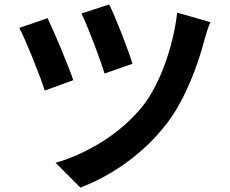

<svg xmlns="http://www.w3.org/2000/svg" viewBox="-20 -799 1040 867"><path d="M473 -779 348 -738C378 -676 433 -531 452 -467L578 -511C559 -576 498 -730 473 -779ZM930 -699 780 -742C763 -589 701 -417 626 -322C524 -193 368 -103 231 -64L343 48C486 -6 631 -107 736 -245C819 -354 876 -513 904 -622C910 -644 919 -674 930 -699ZM195 -717 67 -673C96 -619 162 -455 182 -390L311 -437C288 -505 225 -654 195 -717Z"/></svg>

Font: Noto Sans CJK TC
Style: Bold
Weight: 700
Designer: Ryoko NISHIZUKA 西塚涼子 (kana, bopomofo & ideographs); Paul D. Hunt (Latin, Greek & Cyrillic); Sandoll Communications 산돌커뮤니
Foundry: Adobe
Version: Version 2.004;hotconv 1.0.118;makeotfexe 2.5.65603